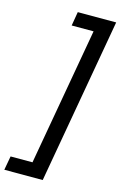

<svg xmlns="http://www.w3.org/2000/svg" viewBox="-266 -932 690 1101"><g transform="rotate(15 79.5 -381.0)"><path d="M107 110H-121L-106 27H24L168 -789H38L52 -872H280Z"/></g></svg>

Font: Open Sauce Sans Medium Italic
Style: Regular
Weight: 500
Italic angle: -10°
Designer: Alfredo Marco Pradil
Foundry: Creative Sauce Fz LLC
Version: Version 1.477